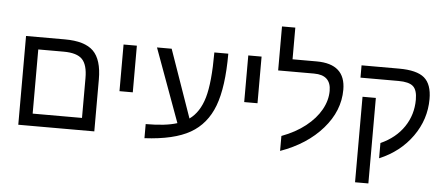

<svg xmlns="http://www.w3.org/2000/svg" viewBox="-60 -958 2999 1291"><g transform="rotate(5 1439.5 -312.5)"><path d="M598.1 0H85V-599.1H347.2Q481.9 -599.1 540 -541.5Q598.1 -483.9 598.1 -351.1ZM174.8 -516.1V-83H507.8V-352.1Q507.8 -440.9 471.9 -478.5Q436 -516.1 346.2 -516.1Z M743.2 -599.1H833V-284.2H743.2Z M938 -79.1Q1072.8 -79.1 1149.9 -104L968.8 -599.1H1067.9L1228 -142.1Q1296.4 -190.9 1326.2 -293.2Q1356 -395.5 1356 -599.1H1450.2Q1450.2 -373 1402.1 -245.6Q1354 -118.2 1245.4 -56.2Q1136.7 5.9 938 16.1Z M1585 -599.1H1674.8V-284.2H1585Z M1854 -79.1Q1947.3 -113.8 2014.2 -166.7Q2081.1 -219.7 2116 -282.2Q2150.9 -344.7 2150.9 -409.2Q2150.9 -516.1 2036.6 -516.1H1793.9V-813H1883.8V-599.1H2045.9Q2241.7 -599.1 2241.7 -424.8Q2241.7 -282.2 2136.7 -161.9Q2031.7 -41.5 1854 22Z M2464.4 -389.2V188H2374.5V-389.2ZM2349.6 -599.1H2602.5Q2723.1 -599.1 2773.9 -555.9Q2824.7 -512.7 2824.7 -413.1Q2824.7 -275.4 2742.9 -160.4Q2661.1 -45.4 2521.5 13.2V-89.8Q2623.5 -135.7 2678.5 -217.5Q2733.4 -299.3 2733.4 -400.9Q2733.4 -466.3 2704.8 -491.2Q2676.3 -516.1 2606.4 -516.1H2349.6Z"/></g></svg>

Font: Liberation Sans
Style: Regular
Weight: 400
Designer: Steve Matteson
Foundry: Ascender Corporation
Version: Version 2.00.1